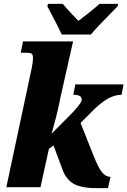

<svg xmlns="http://www.w3.org/2000/svg" viewBox="-20 -976 664 1001"><path d="M453 -388 400 -335 467 -166Q494 -98 513.5 -76Q533 -54 556 -54L543 5H492Q410 6 367.5 -16Q325 -38 305 -94L259 -218L235 -200L191 0H13L146 -624Q152 -656 152 -673Q152 -691 145 -696Q138 -701 117 -701H88L100 -760H361L296 -472Q294 -466 292 -452Q282 -403 272.5 -366Q263 -329 249 -279L361 -392Q390 -424 398 -436.5Q406 -449 406 -458Q406 -482 362 -482L373 -536H624L614 -482Q578 -482 539.5 -460Q501 -438 453 -388ZM241 -916 227 -943 230 -956H307Q317 -943 362 -895Q382 -875 389 -867Q417 -888 450 -914.5Q483 -941 499 -956H596L593 -943L554 -903Q480 -829 454 -796H302Q287 -830 241 -916Z"/></svg>

Font: Noto Serif NarrowBlack
Style: Italic
Weight: 900
Width: 4
Italic angle: -12°
Designer: Monotype Design Team
Foundry: Monotype Imaging Inc.
Version: Version 1.001